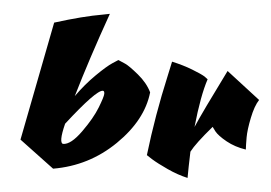

<svg xmlns="http://www.w3.org/2000/svg" viewBox="-45 -610 977 691"><g transform="rotate(5 443.5 -264.5)"><path d="M44 -72 128 -502Q230 -534 300 -546L325 -551Q265 -382 225 -245Q257 -290 293.5 -326Q330 -362 350 -375L370 -388Q380 -384 395.5 -377Q411 -370 444.5 -342.5Q478 -315 494 -282Q483 -181 390.5 -90.5Q298 0 170 22ZM324 -273Q300 -273 199 -143Q190 -107 190 -89Q190 -71 198 -70Q226 -70 262.5 -121Q299 -172 314.5 -212Q330 -252 330 -262.5Q330 -273 324 -273Z M887 -289Q872 -266 863 -222Q854 -178 854 -151Q854 -124 855 -107Q815 -113 783.5 -130.5Q752 -148 740 -163L729 -178Q673 -113 657 -82Q655 -22 655 13Q619 5 581 -12.5Q543 -30 522 -43L502 -56Q519 -201 552 -348L563 -399Q604 -390 637.5 -377Q671 -364 684 -356L696 -347Q676 -287 664 -172Q688 -228 765 -383Z"/></g></svg>

Font: Ceviche One
Style: Regular
Weight: 400
Version: Version 1.002